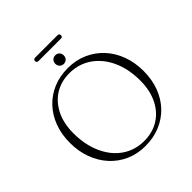

<svg xmlns="http://www.w3.org/2000/svg" viewBox="-243 -1089 1276 1276"><g transform="rotate(-45 395.0 -451.0)"><path d="M393.5 -715Q469 -715 531.8 -687.2Q594.5 -659.5 640.5 -609.8Q686.5 -560 711.5 -492.5Q736.5 -425 736.5 -345Q736.5 -264.5 711.5 -198Q686.5 -131.5 640.5 -83.2Q594.5 -35 531.2 -9Q468 17 392 17Q318 17 255.8 -10.5Q193.5 -38 147.8 -88Q102 -138 77 -205.5Q52 -273 52 -353Q52 -433.5 77 -499.8Q102 -566 147.5 -614.2Q193 -662.5 255.8 -688.8Q318.5 -715 393.5 -715ZM676 -317Q676 -382.5 661.8 -438.8Q647.5 -495 621 -540Q594.5 -585 557.5 -617.2Q520.5 -649.5 475 -666.5Q429.5 -683.5 377 -683.5Q299.5 -683.5 240.2 -646.8Q181 -610 147.2 -542Q113.5 -474 113.5 -381Q113.5 -315 127.8 -258.5Q142 -202 168 -156.8Q194 -111.5 230.8 -79Q267.5 -46.5 313 -29.5Q358.5 -12.5 410.5 -12.5Q489 -12.5 548.8 -49.5Q608.5 -86.5 642.2 -155Q676 -223.5 676 -317ZM395 -753Q377 -753 366 -764.8Q355 -776.5 355 -793.5Q355 -810.5 366 -822.2Q377 -834 395 -834Q413 -834 423.8 -822.2Q434.5 -810.5 434.5 -793.5Q434.5 -776.5 423.8 -764.8Q413 -753 395 -753ZM272.5 -901Q272.5 -909 277 -913.2Q281.5 -917.5 289.5 -917.5H499Q507.5 -917.5 511.8 -913.2Q516 -909 516 -901Q516 -893.5 511.8 -889.5Q507.5 -885.5 499 -885.5H289.5Q281.5 -885.5 277 -889.5Q272.5 -893.5 272.5 -901Z"/></g></svg>

Font: Fraunces ExtraLight
Style: Regular
Weight: 250
Version: Version 1.000;[b76b70a41]